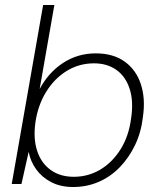

<svg xmlns="http://www.w3.org/2000/svg" viewBox="-20 -738 640 770"><path d="M273 12Q223 12 185.5 -7.5Q148 -27 125 -59Q102 -91 95 -129L66 0H27L153 -718H198L139 -381Q175 -448 233.5 -486Q292 -524 364 -524Q434 -524 480 -491Q526 -458 545 -400Q564 -342 553 -268Q546 -207 521.5 -156Q497 -105 460 -67Q423 -29 375.5 -8.5Q328 12 273 12ZM276 -29Q334 -29 382.5 -58Q431 -87 464 -140Q497 -193 506 -265Q516 -332 500 -381.5Q484 -431 447 -457.5Q410 -484 357 -484Q297 -484 247.5 -453.5Q198 -423 165 -369.5Q132 -316 122 -247Q113 -182 129 -133Q145 -84 183 -56.5Q221 -29 276 -29Z"/></svg>

Font: DM Sans 12pt ExtraLight
Style: Italic
Weight: 250
Italic angle: -10°
Version: Version 4.004;gftools[0.9.30]